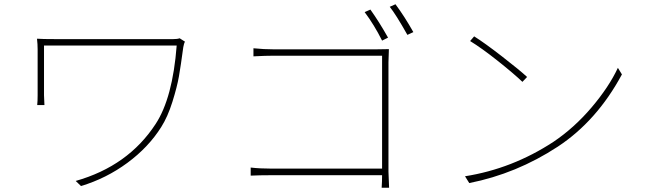

<svg xmlns="http://www.w3.org/2000/svg" viewBox="-20 -860 3040 903"><path d="M825 -680 850 -664Q845 -656 842 -638Q830 -549 821.5 -500.5Q813 -452 791 -381.5Q769 -311 738 -262Q678 -167 579 -94Q480 -21 361 15L336 -9Q583 -79 712 -277Q792 -399 811 -646H187V-412Q187 -402 189 -366H155Q157 -384 157 -412V-628Q157 -652 154 -678Q176 -676 245 -676H794Q814 -676 825 -680Z M1805 -683 1777 -669Q1740 -743 1695 -803L1722 -815Q1764 -756 1805 -683ZM1807 -567V-52L1810 23H1775Q1777 -6 1777 -36H1257Q1201 -36 1159 -34V-72Q1202 -67 1256 -67H1777V-598H1268Q1229 -598 1172 -595V-633Q1220 -628 1267 -628H1748Q1786 -628 1809 -629Q1807 -587 1807 -567ZM1813 -828 1840 -840Q1883 -782 1924 -709L1896 -696Q1842 -792 1813 -828Z M2210 -689Q2258 -659 2340 -595.5Q2422 -532 2459 -498L2437 -475Q2395 -515 2320 -574.5Q2245 -634 2191 -667ZM2167 -31Q2389 -66 2583 -193Q2681 -259 2762.5 -355Q2844 -451 2886 -541L2905 -510Q2787 -291 2603 -170Q2409 -43 2187 1Z"/></svg>

Font: Noto Sans Korean Thin
Style: Regular
Weight: 250
Designer: Ryoko NISHIZUKA  (kana & ideographs); Paul D. Hunt (Latin, Greek & Cyrillic); Wenlong ZHANG  (bopomofo); Sandoll Communi
Foundry: Adobe Systems Incorporated
Version: Version 1.0001;PS 1;hotconv 1.0.78;makeotf.lib2.5.61930